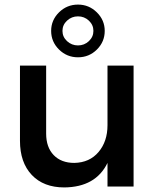

<svg xmlns="http://www.w3.org/2000/svg" viewBox="-20 -821 693 845"><path d="M67.9 -201.2V-532.2H183.1V-232.9Q183.1 -172.9 216.3 -138.4Q249.5 -104 307.1 -104Q374.5 -105.5 413.8 -152.1Q453.1 -198.7 453.1 -270V-532.2H567.9V0H453.1V-104Q401.4 2.4 263.2 3.9Q171.9 3.9 119.9 -51Q67.9 -106 67.9 -201.2ZM205.1 -685.1Q205.1 -732.4 239.7 -766.6Q274.4 -800.8 323.2 -800.8Q371.6 -800.8 406.2 -766.6Q440.9 -732.4 440.9 -685.1Q440.9 -637.2 406.5 -603Q372.1 -568.8 323.2 -568.8Q274.4 -568.8 239.7 -603Q205.1 -637.2 205.1 -685.1ZM275.1 -730.2Q254.9 -711.4 254.9 -685.1Q254.9 -658.7 275.1 -639.9Q295.4 -621.1 323.2 -621.1Q351.1 -621.1 371.1 -639.9Q391.1 -658.7 391.1 -685.1Q391.1 -711.4 371.1 -730.2Q351.1 -749 323.2 -749Q295.4 -749 275.1 -730.2Z"/></svg>

Font: Trueno
Style: Rg
Weight: 400
Designer: Julieta Ulanovsky
Foundry: Julieta Ulanovsky
Version: Version 3.001b